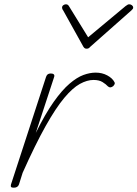

<svg xmlns="http://www.w3.org/2000/svg" viewBox="-20 -856 638 891"><path d="M44 15Q34 15 31.5 11.5Q29 8 31 0L194 -500Q197 -508 202 -511.5Q207 -515 216 -515Q226 -515 230 -510.5Q234 -506 231 -498L146 -239Q190 -328 229 -383Q268 -438 302.5 -467.5Q337 -497 367 -508Q397 -519 424 -519Q454 -519 478 -506Q502 -493 511 -475Q514 -471 512 -466Q510 -461 505 -456Q498 -451 492.5 -450.5Q487 -450 481 -455Q472 -465 456 -475Q440 -485 414 -485Q384 -485 350.5 -466.5Q317 -448 278 -401.5Q239 -355 191.5 -270.5Q144 -186 85 -54L68 0Q65 8 59 11.5Q53 15 44 15ZM580 -836Q587 -836 592.5 -831.5Q598 -827 598 -821Q598 -817 596 -814.5Q594 -812 590 -808L399 -639Q394 -633 390 -631.5Q386 -630 382 -630Q378 -630 374.5 -631.5Q371 -633 367 -639L273 -808Q271 -810 269.5 -813.5Q268 -817 268 -820Q268 -828 274 -832Q280 -836 285 -836Q290 -836 293 -834.5Q296 -833 299 -829L389 -683L563 -828Q570 -833 573 -834.5Q576 -836 580 -836Z"/></svg>

Font: Playwrite US Trad Thin
Style: Regular
Weight: 250
Designer: Veronika Burian, José Scaglione
Foundry: TypeTogether
Version: Version 1.003